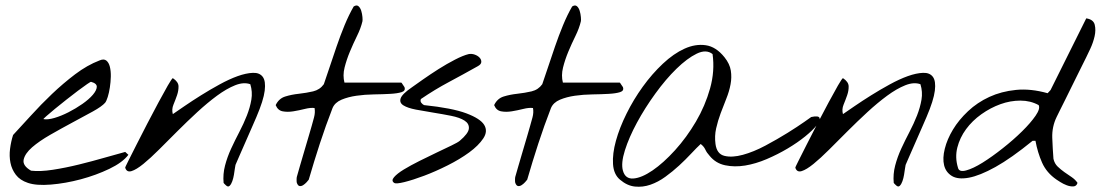

<svg xmlns="http://www.w3.org/2000/svg" viewBox="-20 -686 4065 709"><path d="M83 -10.7Q53.7 -20.5 38.6 -40.5Q23.4 -60.5 18.6 -85Q13.7 -109.4 17.1 -136.2Q20.5 -163.1 28.3 -187.5Q57.6 -218.8 94.2 -259.3Q130.9 -299.8 171.9 -338.9Q212.9 -377.9 257.3 -411.6Q301.8 -445.3 347.7 -462.9Q363.3 -469.7 372.6 -462.4Q381.8 -455.1 385.7 -439.5Q389.6 -423.8 389.2 -403.3Q388.7 -382.8 385.7 -363.3Q382.8 -343.8 377.9 -328.1Q373 -312.5 368.2 -306.6Q356.4 -293 322.8 -274.4Q289.1 -255.9 248 -233.9Q207 -211.9 166 -188.5Q125 -165 98.6 -142.1Q72.3 -119.1 67.4 -96.7Q62.5 -74.2 94.7 -55.7Q127.9 -51.8 175.3 -59.1Q222.7 -66.4 272 -78.6Q321.3 -90.8 367.2 -104Q413.1 -117.2 442.4 -125L454.1 -114.3Q432.6 -85.9 383.8 -62.5Q335 -39.1 278.3 -23.9Q221.7 -8.8 168 -4.4Q114.3 0 83 -10.7ZM316.4 -383.8Q315.4 -384.8 301.8 -375.5Q288.1 -366.2 268.1 -351.1Q248 -335.9 225.1 -317.9Q202.1 -299.8 183.1 -284.2Q164.1 -268.6 151.4 -257.3Q138.7 -246.1 140.6 -246.1Q156.2 -243.2 181.2 -250.5Q206.1 -257.8 232.9 -271.5Q259.8 -285.2 284.2 -302.2Q308.6 -319.3 322.8 -335.9Q336.9 -352.5 337.4 -365.2Q337.9 -377.9 316.4 -383.8Z M805.7 -10.7Q802.7 -43 811 -74.7Q819.3 -106.4 833.5 -137.2Q847.7 -168 863.8 -198.7Q879.9 -229.5 891.6 -259.3Q903.3 -289.1 908.2 -317.9Q913.1 -346.7 904.3 -375Q879.9 -383.8 848.1 -371.1Q816.4 -358.4 781.2 -332.5Q746.1 -306.6 708.5 -272Q670.9 -237.3 635.3 -201.7Q599.6 -166 567.4 -133.8Q535.2 -101.6 509.3 -80.6Q483.4 -59.6 465.8 -54.2Q448.2 -48.8 442.4 -66.4Q441.4 -67.4 453.6 -91.3Q465.8 -115.2 483.9 -151.4Q502 -187.5 523.9 -229.5Q545.9 -271.5 565.4 -308.1Q585 -344.7 599.6 -370.1Q614.3 -395.5 618.2 -397.5Q638.7 -383.8 639.2 -367.7Q639.6 -351.6 633.8 -334.5Q627.9 -317.4 620.6 -299.8Q613.3 -282.2 618.2 -264.6Q633.8 -275.4 661.6 -294.4Q689.5 -313.5 722.2 -334Q754.9 -354.5 790.5 -374Q826.2 -393.6 857.4 -404.8Q888.7 -416 913.6 -417Q938.5 -418 950.2 -402.3Q961.9 -386.7 957.5 -351.1Q953.1 -315.4 926.8 -253.9Q923.8 -247.1 912.6 -221.2Q901.4 -195.3 888.2 -165.5Q875 -135.7 863.8 -109.9Q852.5 -84 849.6 -77.1Q848.6 -73.2 847.2 -63Q845.7 -52.7 843.8 -40.5Q841.8 -28.3 837.9 -17.1Q834 -5.9 828.1 0Q822.3 5.9 814.5 -1.5Q806.6 -8.8 805.7 -10.7Z M1076.2 -10.7Q1075.2 -12.7 1075.2 -21.5Q1075.2 -30.3 1076.2 -33.2Q1079.1 -43.9 1086.9 -70.8Q1094.7 -97.7 1103.5 -127.4Q1112.3 -157.2 1120.1 -183.6Q1127.9 -210 1130.9 -220.7Q1134.8 -234.4 1139.6 -252.4Q1144.5 -270.5 1141.6 -287.1Q1127 -289.1 1105.5 -283.7Q1084 -278.3 1063 -274.9Q1042 -271.5 1023.9 -274.9Q1005.9 -278.3 998 -297.9Q1009.8 -322.3 1033.2 -329.6Q1056.6 -336.9 1084 -339.8Q1111.3 -342.8 1136.2 -348.6Q1161.1 -354.5 1175.8 -375Q1184.6 -400.4 1196.8 -437Q1209 -473.6 1222.7 -513.7Q1236.3 -553.7 1252.4 -592.8Q1268.6 -631.8 1286.1 -662.1Q1296.9 -668.9 1303.7 -663.1Q1310.5 -657.2 1314 -646Q1317.4 -634.8 1318.4 -623Q1319.3 -611.3 1318.4 -607.4Q1312.5 -582 1298.3 -553.2Q1284.2 -524.4 1272 -495.1Q1259.8 -465.8 1252.4 -436.5Q1245.1 -407.2 1252 -380.9H1461.9Q1462.9 -380.9 1466.8 -374.5Q1470.7 -368.2 1473.6 -364.3Q1478.5 -350.6 1462.9 -345.7Q1447.3 -340.8 1420.9 -339.4Q1394.5 -337.9 1360.8 -337.4Q1327.1 -336.9 1296.4 -332.5Q1265.6 -328.1 1241.2 -317.9Q1216.8 -307.6 1208 -287.1Q1182.6 -221.7 1161.1 -155.8Q1139.6 -89.8 1120.1 -22.5Q1118.2 -19.5 1112.3 -13.2Q1106.4 -6.8 1099.6 -2.4Q1092.8 2 1086.4 1Q1080.1 0 1076.2 -10.7Z M1435.5 -10.7Q1423.8 -18.6 1435.1 -31.7Q1446.3 -44.9 1471.2 -60.1Q1496.1 -75.2 1529.3 -91.8Q1562.5 -108.4 1593.3 -123Q1624 -137.7 1647.5 -148.9Q1670.9 -160.2 1677.7 -166Q1710 -193.4 1711.4 -211.4Q1712.9 -229.5 1695.3 -240.7Q1677.7 -252 1646 -258.3Q1614.3 -264.6 1580.6 -270Q1546.9 -275.4 1516.1 -281.2Q1485.4 -287.1 1469.7 -296.9Q1454.1 -306.6 1459.5 -322.8Q1464.8 -338.9 1502 -364.3Q1515.6 -374 1542 -392.6Q1568.4 -411.1 1599.1 -430.7Q1629.9 -450.2 1660.2 -465.8Q1690.4 -481.4 1710.9 -486.3Q1721.7 -488.3 1732.9 -484.4Q1744.1 -480.5 1751 -473.1Q1757.8 -465.8 1757.3 -457Q1756.8 -448.2 1744.1 -441.4Q1688.5 -410.2 1637.2 -382.8Q1585.9 -355.5 1534.2 -320.3Q1531.2 -312.5 1535.6 -306.6Q1540 -300.8 1545.9 -297.9Q1649.4 -287.1 1701.7 -267.6Q1753.9 -248 1768.1 -224.6Q1782.2 -201.2 1764.6 -174.8Q1747.1 -148.4 1712.4 -123Q1677.7 -97.7 1632.8 -75.2Q1587.9 -52.7 1546.4 -37.1Q1504.9 -21.5 1473.6 -13.7Q1442.4 -5.9 1435.5 -10.7Z M1882.8 -10.7Q1881.8 -12.7 1881.8 -21.5Q1881.8 -30.3 1882.8 -33.2Q1885.7 -43.9 1893.6 -70.8Q1901.4 -97.7 1910.2 -127.4Q1918.9 -157.2 1926.8 -183.6Q1934.6 -210 1937.5 -220.7Q1941.4 -234.4 1946.3 -252.4Q1951.2 -270.5 1948.2 -287.1Q1933.6 -289.1 1912.1 -283.7Q1890.6 -278.3 1869.6 -274.9Q1848.6 -271.5 1830.6 -274.9Q1812.5 -278.3 1804.7 -297.9Q1816.4 -322.3 1839.8 -329.6Q1863.3 -336.9 1890.6 -339.8Q1918 -342.8 1942.9 -348.6Q1967.8 -354.5 1982.4 -375Q1991.2 -400.4 2003.4 -437Q2015.6 -473.6 2029.3 -513.7Q2043 -553.7 2059.1 -592.8Q2075.2 -631.8 2092.8 -662.1Q2103.5 -668.9 2110.4 -663.1Q2117.2 -657.2 2120.6 -646Q2124 -634.8 2125 -623Q2126 -611.3 2125 -607.4Q2119.1 -582 2105 -553.2Q2090.8 -524.4 2078.6 -495.1Q2066.4 -465.8 2059.1 -436.5Q2051.8 -407.2 2058.6 -380.9H2268.6Q2269.5 -380.9 2273.4 -374.5Q2277.3 -368.2 2280.3 -364.3Q2285.2 -350.6 2269.5 -345.7Q2253.9 -340.8 2227.5 -339.4Q2201.2 -337.9 2167.5 -337.4Q2133.8 -336.9 2103 -332.5Q2072.3 -328.1 2047.9 -317.9Q2023.4 -307.6 2014.6 -287.1Q1989.3 -221.7 1967.8 -155.8Q1946.3 -89.8 1926.8 -22.5Q1924.8 -19.5 1918.9 -13.2Q1913.1 -6.8 1906.2 -2.4Q1899.4 2 1893.1 1Q1886.7 0 1882.8 -10.7Z M2269.5 -22.5Q2246.1 -42 2243.7 -80.1Q2241.2 -118.2 2254.4 -166Q2267.6 -213.9 2293.5 -266.1Q2319.3 -318.4 2353.5 -365.7Q2387.7 -413.1 2427.7 -450.7Q2467.8 -488.3 2507.8 -506.3Q2547.9 -524.4 2585.9 -519Q2624 -513.7 2655.3 -474.6Q2674.8 -450.2 2678.7 -425.3Q2682.6 -400.4 2677.7 -374.5Q2672.9 -348.6 2662.1 -321.8Q2651.4 -294.9 2641.1 -267.6Q2630.9 -240.2 2624.5 -211.9Q2618.2 -183.6 2622.1 -154.3Q2627 -117.2 2655.3 -110.4Q2683.6 -103.5 2723.1 -114.3Q2762.7 -125 2806.6 -148.4Q2850.6 -171.9 2888.2 -195.3Q2925.8 -218.8 2950.7 -236.3Q2975.6 -253.9 2975.6 -253.9Q3002.9 -259.8 3006.3 -250.5Q3009.8 -241.2 2995.6 -223.1Q2981.4 -205.1 2953.1 -182.1Q2924.8 -159.2 2888.7 -137.7Q2852.5 -116.2 2811.5 -98.6Q2770.5 -81.1 2731.4 -74.7Q2692.4 -68.4 2657.7 -75.7Q2623 -83 2600.6 -110.4Q2589.8 -122.1 2584.5 -133.8Q2579.1 -145.5 2567.4 -154.3Q2552.7 -140.6 2532.2 -118.7Q2511.7 -96.7 2487.8 -74.7Q2463.9 -52.7 2437 -33.2Q2410.2 -13.7 2381.8 -3.9Q2353.5 5.9 2324.7 2.9Q2295.9 0 2269.5 -22.5ZM2280.3 -55.7Q2289.1 -24.4 2319.3 -26.9Q2349.6 -29.3 2389.6 -56.6Q2429.7 -84 2472.7 -131.3Q2515.6 -178.7 2549.8 -236.8Q2584 -294.9 2602.1 -359.4Q2620.1 -423.8 2611.3 -486.3Q2587.9 -504.9 2552.7 -487.8Q2517.6 -470.7 2478 -432.1Q2438.5 -393.6 2399.9 -340.3Q2361.3 -287.1 2332 -232.9Q2302.7 -178.7 2287.6 -130.9Q2272.5 -83 2280.3 -55.7Z M3280.3 -10.7Q3277.3 -43 3285.6 -74.7Q3293.9 -106.4 3308.1 -137.2Q3322.3 -168 3338.4 -198.7Q3354.5 -229.5 3366.2 -259.3Q3377.9 -289.1 3382.8 -317.9Q3387.7 -346.7 3378.9 -375Q3354.5 -383.8 3322.8 -371.1Q3291 -358.4 3255.9 -332.5Q3220.7 -306.6 3183.1 -272Q3145.5 -237.3 3109.9 -201.7Q3074.2 -166 3042 -133.8Q3009.8 -101.6 2983.9 -80.6Q2958 -59.6 2940.4 -54.2Q2922.9 -48.8 2917 -66.4Q2916 -67.4 2928.2 -91.3Q2940.4 -115.2 2958.5 -151.4Q2976.6 -187.5 2998.5 -229.5Q3020.5 -271.5 3040 -308.1Q3059.6 -344.7 3074.2 -370.1Q3088.9 -395.5 3092.8 -397.5Q3113.3 -383.8 3113.8 -367.7Q3114.3 -351.6 3108.4 -334.5Q3102.5 -317.4 3095.2 -299.8Q3087.9 -282.2 3092.8 -264.6Q3108.4 -275.4 3136.2 -294.4Q3164.1 -313.5 3196.8 -334Q3229.5 -354.5 3265.1 -374Q3300.8 -393.6 3332 -404.8Q3363.3 -416 3388.2 -417Q3413.1 -418 3424.8 -402.3Q3436.5 -386.7 3432.1 -351.1Q3427.7 -315.4 3401.4 -253.9Q3398.4 -247.1 3387.2 -221.2Q3376 -195.3 3362.8 -165.5Q3349.6 -135.7 3338.4 -109.9Q3327.1 -84 3324.2 -77.1Q3323.2 -73.2 3321.8 -63Q3320.3 -52.7 3318.4 -40.5Q3316.4 -28.3 3312.5 -17.1Q3308.6 -5.9 3302.7 0Q3296.9 5.9 3289.1 -1.5Q3281.2 -8.8 3280.3 -10.7Z M3881.8 -22.5Q3844.7 -47.9 3828.1 -85.4Q3811.5 -123 3803.7 -166H3793Q3713.9 -101.6 3655.8 -69.3Q3597.7 -37.1 3557.6 -29.8Q3517.6 -22.5 3495.1 -36.1Q3472.7 -49.8 3466.3 -75.7Q3460 -101.6 3468.8 -136.7Q3477.5 -171.9 3499 -207.5Q3520.5 -243.2 3554.7 -275.4Q3588.9 -307.6 3633.3 -328.1Q3677.7 -348.6 3731.9 -354Q3786.1 -359.4 3848.6 -341.8L3859.4 -353.5L3991.2 -618.2Q4017.6 -614.3 4022.5 -594.7Q4027.3 -575.2 4022 -551.8Q4016.6 -528.3 4006.3 -506.3Q3996.1 -484.4 3991.2 -474.6Q3988.3 -468.8 3980 -452.1Q3971.7 -435.5 3960.4 -412.6Q3949.2 -389.6 3936.5 -364.3Q3923.8 -338.9 3912.6 -315.9Q3901.4 -293 3892.6 -275.9Q3883.8 -258.8 3881.8 -253.9Q3864.3 -217.8 3865.7 -177.2Q3867.2 -136.7 3870.1 -99.6Q3874 -82 3885.7 -70.8Q3897.5 -59.6 3910.6 -50.3Q3923.8 -41 3937 -32.2Q3950.2 -23.4 3959 -10.7Q3955.1 2 3943.4 2.4Q3931.6 2.9 3918.9 -2Q3906.2 -6.8 3895.5 -13.7Q3884.8 -20.5 3881.8 -22.5ZM3517.6 -66.4Q3521.5 -49.8 3547.4 -56.6Q3573.2 -63.5 3608.4 -85.4Q3643.6 -107.4 3683.1 -138.7Q3722.7 -169.9 3754.4 -201.2Q3786.1 -232.4 3804.2 -258.8Q3822.3 -285.2 3815.4 -297.9Q3785.2 -314.5 3748 -314.5Q3710.9 -314.5 3674.3 -301.3Q3637.7 -288.1 3604 -264.2Q3570.3 -240.2 3547.4 -209Q3524.4 -177.7 3515.1 -141.1Q3505.9 -104.5 3517.6 -66.4Z"/></svg>

Font: Nothing You Could Do
Style: Regular
Weight: 400
Version: Version 1.005